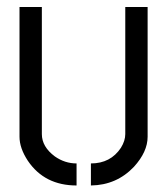

<svg xmlns="http://www.w3.org/2000/svg" viewBox="-20 -538 489 562"><path d="M37.1 -137.7V-517.6H102.5V-145.5Q102.5 -108.4 140.6 -80.1Q169.9 -59.6 204.1 -59.6V4.9Q110.4 4.9 61.5 -67.4Q37.1 -104.5 37.1 -137.7ZM246.1 4.9V-59.6Q303.7 -59.6 334 -105.5Q346.7 -126 346.7 -145.5V-517.6H412.1V-137.7Q412.1 -93.8 372.1 -49.8Q321.3 3.9 246.1 4.9Z"/></svg>

Font: Post No Bills Colombo Medium
Style: Regular
Weight: 500
Designer: Kosala Senevirathne, Siva Puranthara, Lasantha Premarathna, Tharique Azeez
Foundry: Mooniak
Version: Version 1.220 ; ttfautohint (v1.6)